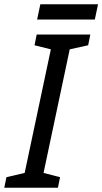

<svg xmlns="http://www.w3.org/2000/svg" viewBox="-40 -875 477 895"><path d="M230 0 240 -49 163 -69 285 -645 371 -664 381 -714H131L121 -664L197 -645L75 -69L-10 -49L-20 0ZM402 -784 417 -855H148L133 -784Z"/></svg>

Font: BC Sans
Style: Italic
Weight: 400
Italic angle: -12°
Designer: Monotype Design Team
Designer: Province of B.C.
Foundry: Monotype Imaging Inc.
Version: Version 2.000;GOOG;noto-source:20170915:90ef993387c0